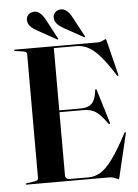

<svg xmlns="http://www.w3.org/2000/svg" viewBox="-60 -933 714 992"><g transform="rotate(-5 297.0 -437.0)"><path d="M34 -697Q34 -700 39 -700H467Q483.5 -700 495.8 -706.8Q508 -713.5 511 -713.5Q513 -713.5 515.5 -703.5L559.5 -525Q561 -519.5 558 -518Q555.5 -517 552.5 -521.5Q508.5 -591 476 -627.2Q443.5 -663.5 415.2 -677Q387 -690.5 356.5 -690.5H240V-367.5H348Q389.5 -367.5 408.8 -386.2Q428 -405 434 -455Q434.5 -460 437 -460Q441 -460.5 442.5 -454L495 -281Q496.5 -276 493 -275Q490.5 -273.5 487 -277Q464.5 -309 446 -326.8Q427.5 -344.5 407.8 -351.2Q388 -358 361 -358H240V-32Q240 -9.5 264.5 -9.5H362Q392 -9.5 420.8 -25.8Q449.5 -42 483.8 -87.5Q518 -133 565 -222Q568 -226.5 570.5 -226Q573.5 -225 572 -218L519.5 3Q517 13.5 515 13.5Q510.5 13.5 498 6.8Q485.5 0 463 0H39Q34 0 34 -3Q34 -6 40 -7L80.5 -13Q100 -16 100 -27V-673Q100 -684 80.5 -687L40 -693Q34 -694 34 -697ZM212.5 -839 265.5 -739Q268 -735 266.5 -733.5Q265 -731.5 261.5 -733.5L164 -787.5Q144.5 -797.5 129.8 -811.8Q115 -826 114 -847Q113.5 -863 125 -874.5Q136.5 -886 154 -886.5Q186.5 -888 212.5 -839ZM351 -839 404.5 -739Q407 -735 405.5 -733.5Q403.5 -731.5 400 -733.5L302.5 -787.5Q283.5 -797.5 268.8 -811.8Q254 -826 253 -847Q252.5 -863 264 -874.5Q275.5 -886 292.5 -886.5Q325.5 -888 351 -839Z"/></g></svg>

Font: Fraunces 144pt S000 SemiBold
Style: Regular
Weight: 600
Version: Version 1.000; ttfautohint (v1.8.3)